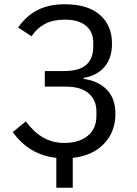

<svg xmlns="http://www.w3.org/2000/svg" viewBox="-20 -730 640 900"><path d="M244 10Q116 -4 40 -111L101 -161Q139 -110 183 -85Q227 -60 281 -60Q351 -60 391.5 -93.5Q432 -127 432 -187V-208Q432 -261 395.5 -292.5Q359 -324 288 -324H190V-397H282Q350 -397 383.5 -425.5Q417 -454 417 -511V-532Q417 -581 382.5 -609.5Q348 -638 284 -638Q229 -638 191 -618Q153 -598 128 -560L65 -601Q102 -655 155.5 -682.5Q209 -710 284 -710Q391 -710 448 -660.5Q505 -611 505 -526Q505 -456 468.5 -415Q432 -374 372 -365V-360Q438 -352 479.5 -311Q521 -270 521 -196Q521 -112 467.5 -56Q414 0 321 10V150H244Z"/></svg>

Font: iA Writer Quattro V
Style: Regular
Weight: 400
Designer: Mike Abbink, Paul van der Laan, Pieter van Rosmalen, Oliver Reichenstein
Foundry: Information Architects Inc.
Version: Version 2.000